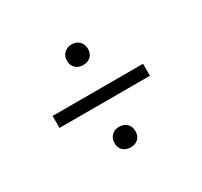

<svg xmlns="http://www.w3.org/2000/svg" viewBox="-99 -727 733 695"><g transform="rotate(-30 267.5 -380.0)"><path d="M267.5 -509Q248 -509 235.8 -520.5Q223.5 -532 223.5 -551.5Q223.5 -571 235.8 -583Q248 -595 267.5 -595Q287 -595 299 -583Q311 -571 311 -551.5Q311 -532 299 -520.5Q287 -509 267.5 -509ZM78.5 -355V-405H456.5V-355ZM267.5 -165Q248 -165 235.8 -176.5Q223.5 -188 223.5 -207.5Q223.5 -227 235.8 -239Q248 -251 267.5 -251Q287 -251 299 -239Q311 -227 311 -207.5Q311 -188 299 -176.5Q287 -165 267.5 -165Z"/></g></svg>

Font: Encode Sans Lt
Style: Regular
Weight: 300
Designer: Multiple Designers
Foundry: Impallari Type
Version: Version 3.002; ttfautohint (v1.8.3) -l 8 -r 50 -G 200 -x 14 